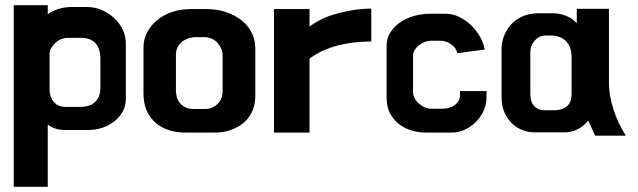

<svg xmlns="http://www.w3.org/2000/svg" viewBox="-20 -461 2458 740"><path d="M315 -434Q345 -434 372 -422.5Q399 -411 420 -391.5Q441 -372 453 -346.5Q465 -321 465 -292V-80Q465 -52 452 -29.5Q439 -7 418.5 8.5Q398 24 372.5 32Q347 40 322 40H229Q208 40 191.5 34Q175 28 164 19V259H33V-441H164V-406Q181 -419 205.5 -426.5Q230 -434 255 -434ZM367 -231Q367 -276 347 -295.5Q327 -315 295 -315H240Q228 -315 215.5 -310Q203 -305 193.5 -296Q184 -287 177.5 -276Q171 -265 171 -253V-119Q171 -87 187.5 -68Q204 -49 233 -49H289Q304 -49 318 -52.5Q332 -56 343 -65Q354 -74 360.5 -88.5Q367 -103 367 -125Z M694 50Q662 50 632.5 41Q603 32 581 13.5Q559 -5 546 -33.5Q533 -62 533 -101V-279Q533 -310 547.5 -337Q562 -364 586.5 -384Q611 -404 644 -415Q677 -426 714 -426H776Q818 -426 852.5 -414Q887 -402 912 -382Q937 -362 950.5 -334Q964 -306 964 -275V-91Q964 -60 953 -34Q942 -8 921 10.5Q900 29 871 39.5Q842 50 806 50ZM771 -41Q788 -41 800.5 -47.5Q813 -54 821.5 -63.5Q830 -73 834 -84.5Q838 -96 838 -107V-249Q838 -273 818.5 -295.5Q799 -318 764 -318H736Q722 -318 708.5 -314Q695 -310 683.5 -301.5Q672 -293 665 -280Q658 -267 658 -248V-112Q658 -104 660.5 -91.5Q663 -79 670.5 -68Q678 -57 691.5 -49Q705 -41 726 -41Z M1411 -428V-301Q1390 -301 1362 -299Q1334 -297 1302 -290.5Q1270 -284 1237 -271Q1204 -258 1173 -235V50H1036V-426H1173V-359Q1188 -370 1210 -382Q1232 -394 1261.5 -403.5Q1291 -413 1328.5 -420Q1366 -427 1411 -428Z M1753 -93V-110H1855V-86Q1855 -56 1842.5 -31Q1830 -6 1811 12Q1792 30 1768.5 40Q1745 50 1723 50H1619Q1596 50 1570 43Q1544 36 1522 20.5Q1500 5 1485 -21Q1470 -47 1470 -86V-284Q1470 -315 1486 -338.5Q1502 -362 1526 -377.5Q1550 -393 1579.5 -400.5Q1609 -408 1636 -408H1697Q1725 -408 1750.5 -395.5Q1776 -383 1796.5 -363Q1817 -343 1830.5 -318.5Q1844 -294 1848 -270L1743 -256Q1738 -277 1718.5 -290.5Q1699 -304 1677 -304H1642Q1630 -304 1617.5 -299.5Q1605 -295 1595 -287Q1585 -279 1578.5 -269Q1572 -259 1572 -247V-103Q1572 -95 1577 -84.5Q1582 -74 1591.5 -64.5Q1601 -55 1614 -48.5Q1627 -42 1642 -42H1684Q1715 -42 1734 -57Q1753 -72 1753 -93Z M2327 -138Q2327 -95 2343.5 -42Q2360 11 2392 62H2274L2247 4Q2229 26 2205.5 37.5Q2182 49 2158 49H2039Q2018 49 1995.5 41Q1973 33 1955 16.5Q1937 0 1925 -26Q1913 -52 1913 -88V-269Q1913 -298 1923 -323.5Q1933 -349 1951.5 -368.5Q1970 -388 1996.5 -399Q2023 -410 2057 -410H2111Q2118 -410 2130 -408.5Q2142 -407 2155 -402.5Q2168 -398 2180.5 -390.5Q2193 -383 2203 -371V-427H2327ZM2183 -241Q2183 -264 2176 -280Q2169 -296 2158 -305.5Q2147 -315 2134 -319.5Q2121 -324 2109 -324H2082Q2058 -324 2041 -304.5Q2024 -285 2024 -261V-101Q2024 -93 2025.5 -81.5Q2027 -70 2033 -60Q2039 -50 2050.5 -43Q2062 -36 2082 -36H2115Q2145 -36 2164 -50.5Q2183 -65 2183 -101Z"/></svg>

Font: BM HANNA
Style: Regular
Weight: 400
Designer: BONGJIN KIM, JAEHYUN KEUM, MINJUNG KIM, JUHEE TAE
Foundry: WOOWA BROTHERS Corporation.
Version: Version 1.000